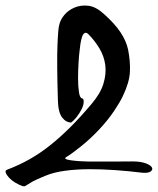

<svg xmlns="http://www.w3.org/2000/svg" viewBox="-41 -633 561 682"><path d="M211.9 -197.8Q193.4 -197.8 179.4 -216.1Q165.5 -234.4 164.6 -278.3Q160.6 -410.6 163.1 -471.9Q165.5 -533.2 169.4 -544.4Q173.3 -563 187.7 -580.1Q202.1 -597.2 224.4 -606.4Q246.6 -615.7 273.2 -612.5Q299.8 -609.4 329.1 -582.5Q366.2 -549.3 386.7 -518.8Q407.2 -488.3 414.1 -456.5Q422.4 -414.1 420.4 -377Q418.5 -339.8 395 -291Q386.2 -272 365 -240Q343.8 -208 312.7 -174.6Q281.7 -141.1 246.3 -112.8Q210.9 -84.5 195.3 -75.7Q181.2 -67.9 210.4 -63.7Q239.7 -59.6 275.6 -59.1Q311.5 -58.6 354.5 -59.1Q397.5 -59.6 428.7 -59.6Q458.5 -59.6 476.3 -53Q494.1 -46.4 498.5 -38.3Q502.9 -30.3 494.1 -23.9Q485.4 -17.6 463.9 -19.5Q416.5 -25.4 367.7 -28.8Q318.8 -32.2 274.2 -32Q229.5 -31.7 189.7 -26.4Q149.9 -21 120.6 -8.8Q88.9 3.9 74.2 12.2Q59.6 20.5 54 24.4Q48.3 28.3 47.1 28.6Q45.9 28.8 39.6 28.3Q26.9 23.9 13.4 15.9Q0 7.8 -8.8 -1.7Q-17.6 -11.2 -20.5 -19.5Q-23.4 -27.8 -15.6 -30.3Q25.9 -45.9 63.2 -66.9Q100.6 -87.9 136.2 -116.2Q171.9 -144.5 208.3 -180.7Q244.6 -216.8 283.7 -263.2Q315.9 -300.8 326.4 -335.7Q336.9 -370.6 333 -401.6Q329.1 -432.6 312.7 -460.2Q296.4 -487.8 272.9 -511.7Q265.1 -519 259.3 -515.4Q253.4 -511.7 250 -500.7Q246.6 -489.7 244.6 -476.6Q242.7 -463.4 241.7 -452.6Q239.7 -438 238 -409.9Q236.3 -381.8 236.3 -354Q236.3 -326.2 239.5 -305.4Q242.7 -284.7 250.5 -283.7Q256.8 -282.2 256.3 -270.8Q255.9 -259.3 248.8 -244.9Q241.7 -230.5 231 -217Q220.2 -203.6 211.9 -197.8Z"/></svg>

Font: AKL 022
Style: Regular
Weight: 400
Designer: AKL
Foundry: AKL
Version: Version 2.053;August 19, 2024;FontCreator 13.0.0.2675 64-bit